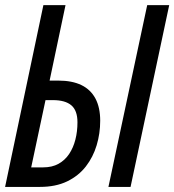

<svg xmlns="http://www.w3.org/2000/svg" viewBox="-20 -734 685 754"><path d="M0 0 150.4 -713.9H237.3L174.8 -417.5H209Q263.2 -417.5 299.6 -399.9Q335.9 -382.3 354.7 -347.2Q373.5 -312 373.5 -259.8Q373.5 -210 359.6 -163.6Q345.7 -117.2 317.1 -80.3Q288.6 -43.5 243.7 -21.7Q198.7 0 136.7 0ZM102.5 -76.7H149.4Q184.6 -76.7 210 -90.8Q235.4 -105 251.7 -129.6Q268.1 -154.3 276.1 -186Q284.2 -217.8 284.2 -253.9Q284.2 -299.8 260.3 -320.3Q236.3 -340.8 188 -340.8H158.7ZM405.8 0 558.1 -713.9H644.5L492.7 0Z"/></svg>

Font: Open Sans Condensed Medium
Style: Italic
Weight: 500
Width: 3
Italic angle: -12°
Designer: Monotype Design Team
Foundry: Monotype Imaging Inc.
Version: Version 3.000